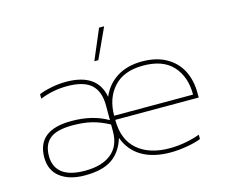

<svg xmlns="http://www.w3.org/2000/svg" viewBox="-104 -870 1208 1027"><g transform="rotate(-15 500.5 -357.0)"><path d="M523 -729H551L474 -562H452ZM60 -134Q60 -285 250 -285Q368 -285 451 -236V-317Q451 -395 409.5 -433Q368 -471 276 -471Q198 -471 126 -442V-467Q155 -479 196 -487Q237 -495 276 -495Q450 -495 474 -359Q501 -423 558 -459Q615 -495 697 -495Q776 -495 831 -464Q886 -433 913.5 -379Q941 -325 941 -255V-230H479Q479 -120 544.5 -64Q610 -8 721 -8Q767 -8 811.5 -16.5Q856 -25 890 -38V-14Q862 -2 813.5 6.5Q765 15 721 15Q625 15 562 -22.5Q499 -60 473 -132Q451 -59 398 -22Q345 15 246 15Q161 15 110.5 -23.5Q60 -62 60 -134ZM916 -253Q916 -352 861.5 -412Q807 -472 697 -472Q590 -472 534.5 -411Q479 -350 479 -253ZM451 -173V-212Q403 -238 357 -249.5Q311 -261 250 -261Q162 -261 124 -229.5Q86 -198 86 -134Q86 -74 127.5 -41.5Q169 -9 254 -9Q347 -9 399 -51Q451 -93 451 -173Z"/></g></svg>

Font: Prompt Thin
Style: Regular
Weight: 250
Designer: Katatrad Team
Foundry: CadsonDemak
Version: Version 1.001